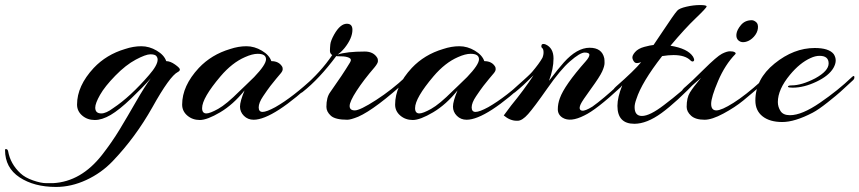

<svg xmlns="http://www.w3.org/2000/svg" viewBox="-315 -466 3402 760"><path d="M-93 274Q-180 274 -237.5 236Q-295 198 -295 128Q-295 124 -292 124Q-285 124 -283 132Q-274 183 -234 220Q-216 237 -184.5 248Q-153 259 -132 259Q-111 259 -105 259Q6 253 89 147Q128 97 158 47.5Q188 -2 223 -63Q258 -124 282 -156Q251 -121 204 -76Q157 -31 123 -11Q89 9 60 9Q31 9 10.5 -8.5Q-10 -26 -10 -52Q-10 -126 56 -197Q106 -250 180 -272Q213 -283 244.5 -283Q276 -283 305.5 -265.5Q335 -248 343 -224Q359 -224 378 -210.5Q397 -197 397 -191Q397 -185 389 -181Q357 -165 288 -41Q221 78 131 172Q86 219 26.5 246.5Q-33 274 -93 274ZM62 -40Q62 -17 86 -17Q105 -17 133 -38Q201 -83 275 -169Q309 -208 309 -230Q309 -238 303.5 -244.5Q298 -251 280 -251Q262 -251 222.5 -230Q183 -209 141.5 -166.5Q100 -124 81 -90.5Q62 -57 62 -40Z M775 -42Q845 -82 930 -162Q940 -172 943 -165Q943 -164 943 -161Q943 -158 939 -154Q767 8 689 8Q666 8 650.5 -7.5Q635 -23 635 -44Q635 -65 653 -108Q608 -52 556.5 -21.5Q505 9 476 9Q447 9 426.5 -8.5Q406 -26 406 -52Q406 -126 472 -197Q522 -250 596 -272Q629 -283 660.5 -283Q692 -283 721.5 -265.5Q751 -248 759 -224Q789 -224 802 -202Q804 -199 804 -192Q804 -185 796.5 -176Q789 -167 778 -154Q767 -141 755.5 -126Q744 -111 726.5 -85Q709 -59 709 -41Q709 -23 724.5 -23Q740 -23 775 -42ZM705 -253Q684 -253 655 -240Q604 -218 558 -164Q485 -78 485 -38Q485 -17 502 -17Q516 -17 548.5 -35Q581 -53 634 -106Q637 -109 657 -128Q677 -147 691 -161Q738 -210 738 -231.5Q738 -253 705 -253Z M1168 -200Q1124 -149 1096.5 -106.5Q1069 -64 1069 -46.5Q1069 -29 1089.5 -29Q1110 -29 1173.5 -70Q1237 -111 1291 -162Q1296 -167 1300 -166Q1304 -165 1304 -161Q1304 -157 1300 -152Q1171 -34 1103 -4Q1073 8 1060 8Q1012 8 994.5 -8Q977 -24 977 -43Q977 -81 992 -101Q1041 -170 1070 -218Q1079 -232 1066.5 -237.5Q1054 -243 1035.5 -243Q1017 -243 1016 -244Q949 -154 883 -102Q875 -95 874 -102Q874 -110 885 -121Q955 -181 1000 -248Q991 -254 991 -264.5Q991 -275 992.5 -290Q994 -305 1008 -330Q1032 -372 1058 -372Q1080 -372 1080 -348Q1080 -315 1049 -276Q1034 -258 1021 -250Q1058 -262 1129 -262Q1164 -262 1179 -236Q1181 -232 1181 -224Q1181 -216 1168 -200Z M1618 -42Q1688 -82 1773 -162Q1783 -172 1786 -165Q1786 -164 1786 -161Q1786 -158 1782 -154Q1610 8 1532 8Q1509 8 1493.5 -7.5Q1478 -23 1478 -44Q1478 -65 1496 -108Q1451 -52 1399.5 -21.5Q1348 9 1319 9Q1290 9 1269.5 -8.5Q1249 -26 1249 -52Q1249 -126 1315 -197Q1365 -250 1439 -272Q1472 -283 1503.5 -283Q1535 -283 1564.5 -265.5Q1594 -248 1602 -224Q1632 -224 1645 -202Q1647 -199 1647 -192Q1647 -185 1639.5 -176Q1632 -167 1621 -154Q1610 -141 1598.5 -126Q1587 -111 1569.5 -85Q1552 -59 1552 -41Q1552 -23 1567.5 -23Q1583 -23 1618 -42ZM1548 -253Q1527 -253 1498 -240Q1447 -218 1401 -164Q1328 -78 1328 -38Q1328 -17 1345 -17Q1359 -17 1391.5 -35Q1424 -53 1477 -106Q1480 -109 1500 -128Q1520 -147 1534 -161Q1581 -210 1581 -231.5Q1581 -253 1548 -253Z M2004 -224Q2018 -240 2018 -249Q2018 -258 1999.5 -258Q1981 -258 1941 -223Q1904 -191 1851.5 -116Q1799 -41 1775.5 -14.5Q1752 12 1734 12Q1732 12 1730 12Q1704 12 1679 -9Q1685 -18 1708 -48Q1759 -110 1797 -168Q1754 -125 1724 -101Q1714 -93 1712.5 -100Q1711 -107 1717 -112.5Q1723 -118 1737 -130.5Q1751 -143 1755.5 -147Q1760 -151 1772.5 -162.5Q1785 -174 1791 -181Q1819 -214 1832 -237Q1837 -249 1836.5 -260.5Q1836 -272 1831.5 -275.5Q1827 -279 1828 -284Q1828 -292 1836 -292Q1840 -292 1845 -290Q1876 -276 1876 -234.5Q1876 -193 1858 -146Q1897 -197 1917 -219Q1969 -277 2019 -277Q2068 -277 2077 -235Q2078 -229 2078 -216.5Q2078 -204 2068.5 -183Q2059 -162 2024 -114Q1989 -66 1983.5 -53.5Q1978 -41 1980 -35Q1982 -29 1989 -28Q2001 -26 2030 -44Q2071 -73 2136 -133Q2147 -144 2147 -131Q2147 -126 2142 -121Q2045 -31 1998 -9Q1943 19 1912 0Q1893 -12 1893 -33.5Q1893 -55 1901 -77Q1919 -128 2004 -224Z M2339 -285Q2407 -274 2428 -242Q2436 -228 2430.5 -224Q2425 -220 2418 -227Q2397 -248 2351 -248Q2331 -248 2306 -244Q2225 -140 2204 -74Q2197 -55 2197 -42Q2197 -7 2226 -7Q2257 -7 2313 -50Q2386 -105 2440 -159Q2450 -170 2453 -164Q2456 -158 2448 -151Q2362 -61 2303.5 -18.5Q2245 24 2196 24Q2129 24 2129 -47Q2129 -81 2148 -128L2130 -111Q2122 -103 2118.5 -106.5Q2115 -110 2115 -113Q2115 -116 2123 -123Q2196 -187 2223 -220Q2204 -213 2197.5 -219Q2191 -225 2188.5 -235Q2186 -245 2198.5 -259.5Q2211 -274 2235.5 -280.5Q2260 -287 2272 -288Q2287 -310 2309 -343Q2331 -376 2344.5 -395.5Q2358 -415 2366 -424Q2374 -433 2402 -439.5Q2430 -446 2456 -446Q2482 -446 2482 -440.5Q2482 -435 2439 -394Q2396 -353 2339 -285Z M2661 -386Q2669 -386 2678 -378.5Q2687 -371 2685 -353.5Q2683 -336 2669 -320.5Q2655 -305 2637.5 -300.5Q2620 -296 2609 -305Q2598 -314 2600 -331Q2602 -348 2618 -367Q2634 -386 2661 -386ZM2596 -252Q2555 -210 2527.5 -145.5Q2500 -81 2500 -55Q2500 -29 2520.5 -29Q2541 -29 2588.5 -59Q2636 -89 2697 -144Q2710 -156 2710 -141Q2710 -139 2708 -137Q2660 -95 2627 -68Q2594 -41 2548.5 -16.5Q2503 8 2474 8Q2438 8 2420.5 -8Q2403 -24 2403 -43Q2403 -79 2416 -100Q2429 -121 2460 -158Q2449 -149 2425.5 -128Q2402 -107 2393 -100Q2384 -93 2384 -104Q2384 -111 2400 -124Q2416 -137 2469.5 -190Q2523 -243 2542.5 -253Q2562 -263 2574.5 -263Q2587 -263 2593 -259.5Q2599 -256 2596 -252Z M2912 -156Q2965 -185 2965 -215Q2965 -245 2929 -245Q2912 -245 2893 -236Q2851 -217 2812 -170Q2764 -112 2764 -62Q2764 -43 2774.5 -26.5Q2785 -10 2812 -10Q2859 -10 2931 -59.5Q3003 -109 3055 -159Q3067 -171 3067 -160Q3067 -153 3061 -148Q3024 -114 3011.5 -102.5Q2999 -91 2962 -61.5Q2925 -32 2902 -20Q2831 17 2781.5 17Q2732 17 2703.5 -5.5Q2675 -28 2675 -68Q2675 -153 2751 -214.5Q2827 -276 2910 -276Q2966 -276 2985 -252Q2993 -240 2993 -226.5Q2993 -213 2984 -197Q2966 -166 2916.5 -142.5Q2867 -119 2823 -119Q2806 -119 2804.5 -122Q2803 -125 2807 -126.5Q2811 -128 2818 -128Q2858 -128 2912 -156Z"/></svg>

Font: Arizonia
Style: Regular
Weight: 400
Designer: Robert E. Leuschke
Foundry: Robert E. Leuschke
Version: Version 1.003